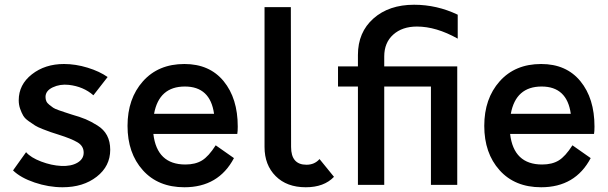

<svg xmlns="http://www.w3.org/2000/svg" viewBox="-20 -780 2566 810"><path d="M244 10Q185 10 126 -10Q67 -30 35 -61L90 -138Q110 -115 153.5 -98.5Q197 -82 238 -80Q280 -78 306.5 -93.5Q333 -109 333 -136Q333 -164 307 -179.5Q281 -195 227 -212Q202 -220 193 -223Q184 -226 161 -235Q138 -244 128 -250.5Q118 -257 101.5 -268.5Q85 -280 78 -292Q71 -304 65 -321Q59 -338 59 -357Q59 -423 114.5 -466.5Q170 -510 250 -510Q299 -510 349.5 -494.5Q400 -479 434 -455L374 -378Q332 -415 270 -422Q233 -426 202.5 -411.5Q172 -397 172 -371Q172 -361 175.5 -353Q179 -345 188.5 -337.5Q198 -330 204.5 -325.5Q211 -321 228 -315Q245 -309 253 -306.5Q261 -304 282 -297Q320 -286 341.5 -277Q363 -268 390.5 -251Q418 -234 431.5 -208.5Q445 -183 445 -148Q445 -79 388 -34.5Q331 10 244 10Z M983 -246Q983 -225 981 -215H627Q642 -86 762 -86Q804 -86 832 -103Q860 -120 890 -167L967 -113Q902 10 758 10Q647 10 582.5 -62Q518 -134 518 -249Q518 -364 583 -437Q648 -510 758 -510Q864 -510 923.5 -437.5Q983 -365 983 -246ZM760 -415Q651 -415 630 -300H883Q867 -415 760 -415Z M1270 10Q1190 10 1143 -37Q1096 -84 1096 -160V-750H1207L1208 -160Q1208 -85 1273 -85Q1307 -85 1328 -109L1389 -34Q1347 10 1270 10Z M1739 -668Q1677 -668 1639 -634Q1601 -600 1601 -542V-500H1909V0H1798V-415H1601V0H1490V-415H1406V-500H1490V-548Q1490 -644 1555.5 -702Q1621 -760 1727 -760Q1823 -760 1911 -718V-617Q1820 -668 1739 -668Z M2488 -246Q2488 -225 2486 -215H2132Q2147 -86 2267 -86Q2309 -86 2337 -103Q2365 -120 2395 -167L2472 -113Q2407 10 2263 10Q2152 10 2087.5 -62Q2023 -134 2023 -249Q2023 -364 2088 -437Q2153 -510 2263 -510Q2369 -510 2428.5 -437.5Q2488 -365 2488 -246ZM2265 -415Q2156 -415 2135 -300H2388Q2372 -415 2265 -415Z"/></svg>

Font: Orkney Medium
Style: Regular
Weight: 500
Designer: Samuel Oakes and Alfredo Marco Pradil
Foundry: Alfredo Marco Pradil
Version: 1.0; ttfautohint (v1.5)